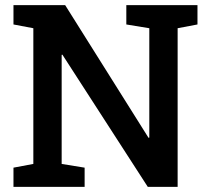

<svg xmlns="http://www.w3.org/2000/svg" viewBox="-20 -731 821 751"><path d="M32.7 0V-75.2L110.4 -89.8V-620.6L32.7 -635.3V-710.9H110.4H234.9L561 -191.9L564 -192.9V-620.6L474.1 -635.3V-710.9H674.8H752.4V-635.3L674.8 -620.6V0H558.1L224.1 -517.1L221.2 -516.6V-89.8L311 -75.2V0Z"/></svg>

Font: Roboto Slab LO Medium
Style: Regular
Weight: 500
Designer: Google
Version: Version 2.000